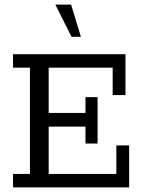

<svg xmlns="http://www.w3.org/2000/svg" viewBox="-20 -820 630 840"><path d="M37 0V-59H111V-524H37V-583H529V-404H473V-524H193V-326H354V-395H407V-192H354V-266H193V-59H489V-184H545V0ZM293 -659 222 -800H291L334 -659Z"/></svg>

Font: Rokkitt SemiBold
Style: Regular
Weight: 400
Version: Version 3.103